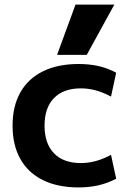

<svg xmlns="http://www.w3.org/2000/svg" viewBox="-20 -810 584 840"><path d="M324 10Q233 10 168.2 -21.8Q103.3 -53.7 69.2 -114.2Q35 -174.7 35 -260Q35 -345.7 69.2 -406Q103.3 -466.3 168.2 -498.2Q233 -530 324 -530Q370.3 -530 410.3 -521.2Q450.3 -512.3 488.3 -492L465.7 -387.4Q431 -406 398.7 -414.7Q366.3 -423.4 333.7 -423.4Q257.6 -423.4 216.3 -381Q174.9 -338.7 174.9 -260Q174.9 -182 216.3 -139.3Q257.6 -96.6 333.7 -96.6Q366.3 -96.6 398.7 -105.3Q431 -114 465.7 -132.6L488.3 -28Q450.3 -8.3 410.3 0.8Q370.3 10 324 10ZM359.6 -570H229.7L310.4 -790H480.3Z"/></svg>

Font: M PLUS 1 Thin
Style: Regular
Weight: 100
Designer: Coji Morishita
Foundry: UNDERFOREST DESIGN
Version: Version 1.001